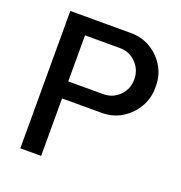

<svg xmlns="http://www.w3.org/2000/svg" viewBox="-125 -794 850 901"><g transform="rotate(20 300.0 -343.0)"><path d="M74 0V-686H377Q431 -686 475 -660Q519 -634 545.5 -590Q572 -546 572 -493V-483Q572 -429 545.5 -384.5Q519 -340 475 -313.5Q431 -287 377 -287H178V0ZM178 -372H352Q400 -372 433 -405Q466 -438 466 -487Q466 -534 433.5 -568Q401 -602 352 -602H178Z"/></g></svg>

Font: Chivo Mono
Style: Regular
Weight: 400
Monospace: yes
Designer: Hector Gatti
Foundry: Omnibus-Type
Version: Version 1.008; ttfautohint (v1.8.4.7-5d5b)